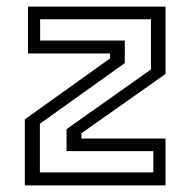

<svg xmlns="http://www.w3.org/2000/svg" viewBox="-20 -560 575 580"><path d="M100.5 -39.2H443.2V-103.5H181V-169.8L436 -350.2V-501.8H101.2V-437.5H357V-369.5L100.5 -186.2ZM55 0V-199.5L312.5 -383.5V-398.5H64.5V-540H480V-336.5L226 -157.5V-141.5H480V0Z"/></svg>

Font: Tourney Thin
Style: Regular
Weight: 100
Designer: Tyler Finck
Foundry: Etcetera Type Co
Version: Version 1.015